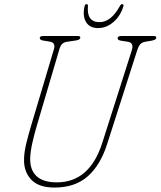

<svg xmlns="http://www.w3.org/2000/svg" viewBox="-20 -870 758 906"><path d="M462.5 -195.5 602 -633Q613 -668 583.5 -673L550.5 -678Q535 -680.5 535 -689.5Q535 -700 552 -700H706.5Q717.5 -700 717.5 -692.5Q717.5 -687.5 713 -684Q708.5 -680.5 695 -678L668.5 -673.5Q652 -671 643.5 -663Q635 -655 628 -634.5L485 -188.5Q453.5 -90.5 393.8 -37.8Q334 15 237 15Q161.5 15 126.5 -23.2Q91.5 -61.5 93.5 -120Q94 -151.5 103.5 -191Q113 -230.5 125.5 -272.5L234.5 -638Q243.5 -668.5 215.5 -673.5L184.5 -678.5Q167.5 -681 167.5 -691Q168.5 -700 183.5 -700H346.5Q359 -700 359 -693Q359 -682 338 -679L297 -673Q281.5 -671 273.5 -662.8Q265.5 -654.5 261.5 -642L152.5 -272.5Q140.5 -231.5 132 -193Q123.5 -154.5 122.5 -123Q121 -68.5 152.2 -39Q183.5 -9.5 248 -9.5Q403 -9.5 462.5 -195.5ZM450 -765.5Q504 -765.5 546 -842Q550.5 -850.5 556.5 -850.5Q565 -850.5 562 -839.5Q548.5 -795 515.5 -766.2Q482.5 -737.5 442.5 -737.5Q402.5 -737.5 385.5 -767Q368.5 -796.5 379.5 -842Q381.5 -850.5 388.5 -850.5Q395.5 -850.5 395 -842Q388 -765.5 450 -765.5Z"/></svg>

Font: Fraunces144ptSuperSoftThinItalic
Style: Italic
Weight: 100
Italic angle: -16°
Version: Version 1.000;[0bf87f6ff]